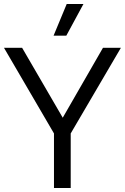

<svg xmlns="http://www.w3.org/2000/svg" viewBox="-24 -944 627 964"><path d="M311 -924H395L309 -765H245ZM247 0V-274L-4 -704H87L291 -353L493 -704H583L331 -274V0Z"/></svg>

Font: Prodigy Sans
Style: Regular
Weight: 400
Designer: Wei Huang
Foundry: Wei Huang
Version: Version 1.003; ttfautohint (v1.8.3)